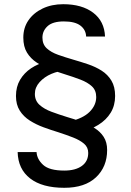

<svg xmlns="http://www.w3.org/2000/svg" viewBox="-20 -809 624 914"><path d="M286 85Q181 85 123.5 40.5Q66 -4 64 -85H154Q156 -51 185.5 -24Q215 3 286 3Q339 3 369.5 -19Q400 -41 400 -81Q400 -108 380 -125Q360 -142 328 -154.5Q296 -167 259 -179Q223 -190 187.5 -203Q152 -216 122 -235Q92 -254 74 -282.5Q56 -311 56 -352Q56 -396 75.5 -429Q95 -462 128 -484Q161 -506 203 -516L292 -472Q259 -472 225 -457.5Q191 -443 168.5 -418Q146 -393 146 -362Q146 -330 168 -310Q190 -290 225 -277Q260 -264 299 -252Q334 -242 367.5 -229.5Q401 -217 429 -200Q457 -183 473.5 -157.5Q490 -132 490 -95Q490 -15 437 35Q384 85 286 85ZM358 -178 309 -230Q375 -245 406.5 -276.5Q438 -308 438 -347Q438 -379 417.5 -398Q397 -417 363 -430Q329 -443 290 -455Q255 -466 219.5 -479Q184 -492 155 -511Q126 -530 108.5 -558.5Q91 -587 91 -630Q91 -677 115.5 -712.5Q140 -748 183 -768.5Q226 -789 281 -789Q370 -789 423.5 -748.5Q477 -708 480 -635H390Q389 -667 363 -687Q337 -707 284 -707Q231 -707 206.5 -684.5Q182 -662 182 -630Q182 -598 202.5 -579Q223 -560 257 -548Q291 -536 329 -525Q364 -515 399.5 -503Q435 -491 464 -472.5Q493 -454 510.5 -425Q528 -396 528 -352Q528 -307 507 -272.5Q486 -238 448 -214.5Q410 -191 358 -178Z"/></svg>

Font: SVN-Sora Variable
Style: Regular
Weight: 400
Designer: Jonathan Barnbrook, Julián Moncada
Foundry: Barnbrook Fonts
Version: Version 2.000 - Viet hoa boi STYLEno.1 Fonts